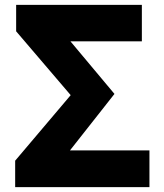

<svg xmlns="http://www.w3.org/2000/svg" viewBox="-20 -765 670 785"><path d="M42 0H591V-150H266L448 -381L268 -596H560V-745H46V-637L269 -376L42 -108Z"/></svg>

Font: Noto Sans JP Black
Style: Regular
Weight: 900
Designer: Ryoko NISHIZUKA 西塚涼子 (kana, bopomofo & ideographs); Paul D. Hunt (Latin, Greek & Cyrillic); Sandoll Communications 산돌커뮤니
Foundry: Adobe
Version: Version 2.002;hotconv 1.0.116;makeotfexe 2.5.65601